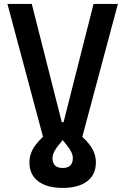

<svg xmlns="http://www.w3.org/2000/svg" viewBox="-20 -713 626 959"><path d="M293 225.6Q214.4 225.6 170.7 192.4Q127 159.2 127 97.7Q127 66.4 141.4 36.9Q155.8 7.3 194.8 -29.8L17.1 -693.4H138.7L288.6 -102.5H297.4L447.3 -693.4H568.8L391.1 -29.8Q430.2 7.3 444.6 36.9Q459 66.4 459 97.7Q459 159.2 415.3 192.4Q371.6 225.6 293 225.6ZM242.2 76.2Q242.2 126 293 126Q343.8 126 343.8 76.2Q343.8 59.6 332.8 40Q321.8 20.5 293 -13.2Q264.2 20.5 253.2 40Q242.2 59.6 242.2 76.2Z"/></svg>

Font: CaskaydiaCove NF SemiBold
Style: Regular
Weight: 600
Designer: Aaron Bell
Foundry: Saja Typeworks
Version: Version 2111.001; VTT 6.35;Nerd Fonts 3.2.1